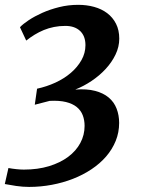

<svg xmlns="http://www.w3.org/2000/svg" viewBox="-20 -587 574 779"><path d="M14.2 94.7Q30.3 97.7 47.1 99.4Q64 101.1 76.7 101.1Q133.3 101.1 179 87.2Q224.6 73.2 256.6 49.3Q288.6 25.4 305.9 -6.8Q323.2 -39.1 323.2 -76.2Q323.2 -99.6 315.7 -119.4Q308.1 -139.2 291.3 -152.8Q274.4 -166.5 247.6 -173.1Q220.7 -179.7 181.6 -177.7L121.1 -162.1L130.4 -227.1Q168.9 -235.4 204.6 -251.7Q240.2 -268.1 267.3 -291.3Q294.4 -314.5 310.5 -343Q326.7 -371.6 326.7 -403.8Q326.7 -440.9 304.9 -461.4Q283.2 -481.9 245.1 -481.9Q220.7 -481.9 199 -477.5Q177.2 -473.1 157.7 -465.1Q138.2 -457 120.6 -446.3Q103 -435.5 86.4 -422.4L61 -476.6Q73.2 -489.7 96.9 -505.4Q120.6 -521 151.6 -534.9Q182.6 -548.8 220 -558.1Q257.3 -567.4 297.4 -567.4Q331.5 -567.4 361.8 -559.1Q392.1 -550.8 414.8 -533.7Q437.5 -516.6 450.7 -490.7Q463.9 -464.8 463.9 -430.2Q463.9 -397 448.7 -365.5Q433.6 -334 408.4 -306.9Q383.3 -279.8 351.1 -258.3Q318.8 -236.8 285.2 -223.6Q332 -227.1 365.7 -218.3Q399.4 -209.5 421.1 -191.2Q442.9 -172.9 453.1 -146.2Q463.4 -119.6 463.4 -88.4Q463.4 -49.8 449.5 -15.4Q435.5 19 410.6 47.9Q385.7 76.7 351.3 99.6Q316.9 122.6 276.4 138.4Q235.8 154.3 190.4 162.8Q145 171.4 98.1 171.4Q72.3 171.4 45.7 167.5Q19 163.6 -0.5 159.7L14.2 94.7Z"/></svg>

Font: Merriweather Bold
Style: Italic
Weight: 700
Italic angle: -7°
Designer: Eben Sorkin ( eben@eyebytes.com )
Foundry: Eben Sorkin ( eben@eyebytes.com )
Version: Version 1.5; ttfautohint (v0.97) -l 13 -r 13 -G 200 -x 24 -f